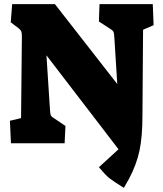

<svg xmlns="http://www.w3.org/2000/svg" viewBox="-20 -694 788 930"><path d="M459 116 554 29 205 -426 222 -164Q223 -141 227 -134Q231 -127 245 -119L297 -84L293 0H33L28 -109L82 -122L86 -516Q86 -535 83 -542Q80 -549 69 -558L32 -586L39 -674H246L548 -287L534 -510Q533 -534 529 -541Q525 -548 511 -556L459 -590L462 -674H720L724 -572L673 -550L670 -137Q670 -31 655.5 36.5Q641 104 605 172L580 216Q527 183 509 168.5Q491 154 459 116Z"/></svg>

Font: Suez One
Style: Regular
Weight: 400
Version: Version 1.000